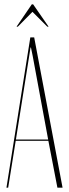

<svg xmlns="http://www.w3.org/2000/svg" viewBox="-20 -873 321 893"><path d="M121 -699H139L271 0H247L205 -218H53L18 0H10ZM54 -224H204L132 -613L124 -652H122ZM128 -853H134L206 -749H200L131 -818L63 -749H57Z"/></svg>

Font: Moniqa Thin Display
Style: Regular
Weight: 100
Designer: Rajesh Rajput
Foundry: Rajesh Rajput
Version: Version 1.000